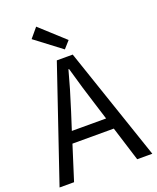

<svg xmlns="http://www.w3.org/2000/svg" viewBox="-173 -1069 953 1169"><g transform="rotate(-20 303.5 -484.5)"><path d="M365 -825 324 -779 155 -907 207 -969ZM194 -298H416L381 -410Q348 -512 307 -658H303Q273 -544 230 -410ZM509 0 439 -224H171L100 0H6L255 -733H358L607 0Z"/></g></svg>

Font: Source Han Sans Regular
Style: Regular
Weight: 400
Designer: Ryoko NISHIZUKA  (kana & ideographs); Paul D. Hunt (Latin, Greek & Cyrillic); Wenlong ZHANG  (bopomofo); Sandoll Communi
Foundry: Adobe Systems Incorporated
Version: Version 1.00 January 18, 2024, initial release